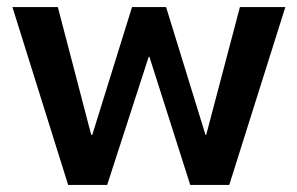

<svg xmlns="http://www.w3.org/2000/svg" viewBox="-20 -521 838 541"><path d="M172 0 15 -501H143L237 -141H240L352 -501H448L559 -141H561L656 -501H784L626 0H516L401 -361H399L282 0Z"/></svg>

Font: Nunito Sans 7pt SemiCondensed
Style: Bold
Weight: 700
Width: 4
Designer: Vernon Adams
Foundry: Vernon Adams
Version: Version 3.101;gftools[0.9.27]